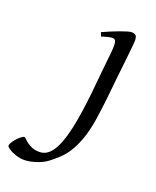

<svg xmlns="http://www.w3.org/2000/svg" viewBox="-320 -536 698 858"><g transform="rotate(20 28.5 -106.5)"><path d="M183.1 -424.8Q183.1 -419.4 181.9 -406Q180.7 -392.6 178.7 -374.5Q176.8 -356.4 174.6 -335.7Q172.4 -314.9 170.2 -295.2Q168 -275.4 166 -258.5Q164.1 -241.7 163.1 -231Q161.1 -213.9 159.2 -192.1Q157.2 -170.4 154.3 -145Q151.4 -119.6 147.9 -91.1Q144.5 -62.5 139.6 -32.2Q129.9 24.9 115.5 63.7Q101.1 102.5 84 129.2Q66.9 155.8 47.6 173.6Q28.3 191.4 8.3 207Q-4.9 217.3 -20.5 224.4Q-36.1 231.4 -51.3 235.8Q-66.4 240.2 -79.6 242.2Q-92.8 244.1 -101.6 244.1Q-115.2 244.1 -130.4 240.2Q-145.5 236.3 -158.2 230.5Q-170.9 224.6 -179.2 218.3Q-187.5 211.9 -187.5 207Q-187.5 200.7 -181.2 190.4Q-174.8 180.2 -166 170.7Q-157.2 161.1 -148.2 154.1Q-139.2 147 -134.3 147Q-130.4 147 -124.5 153.3Q-118.7 159.7 -108.9 167Q-99.1 174.3 -84.5 180.7Q-69.8 187 -48.3 187Q-6.8 187 20 136.7Q46.9 86.4 62.5 -5.4Q68.8 -41.5 73.2 -74.2Q77.6 -106.9 80.6 -134.8Q83.5 -162.6 85.4 -184.3Q87.4 -206.1 88.9 -220.2Q89.4 -228 90.8 -241Q92.3 -253.9 93.8 -268.8Q95.2 -283.7 96.9 -299.6Q98.6 -315.4 100.1 -329.6Q101.6 -343.8 102.3 -354.7Q103 -365.7 103 -371.1Q103 -382.3 101.6 -388.9Q100.1 -395.5 97.4 -398.7Q94.7 -401.9 91.1 -402.8Q87.4 -403.8 83 -403.8Q78.6 -403.8 70.6 -402.1Q62.5 -400.4 54.2 -397.9Q44.9 -395.5 34.2 -392.1L26.9 -410.2Q47.4 -419.4 67.9 -428Q88.4 -436.5 106 -442.9Q123.5 -449.2 136.7 -453.1Q149.9 -457 155.8 -457Q169.4 -457 176.3 -451.2Q183.1 -445.3 183.1 -424.8Z"/></g></svg>

Font: Gentium Basic
Style: Italic
Weight: 400
Italic angle: -8°
Designer: J. Victor Gaultney and Annie Olsen
Foundry: SIL International
Version: Version 1.102; 2013; Maintenance release